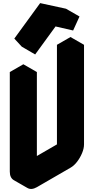

<svg xmlns="http://www.w3.org/2000/svg" viewBox="-20 -1163 603 1234"><path d="M433 -85 217 40Q182 60 156 45Q130 30 130 -10V-650L217 -700V-60L433 -185V-825L520 -875V-235Q520 -209 507.5 -179Q495 -149 475.5 -123.5Q456 -98 433 -85ZM337 -993 206 -813 158 -865 325 -1093 491 -1057 450 -967ZM520 -875 433 -825 346 -875 433 -925ZM433 -825V-185L346 -235V-875ZM433 -185 217 -60 130 -110 346 -235ZM491 -1057 325 -1093 238 -1143 404 -1107ZM217 -700 130 -650 43 -700 130 -750ZM130 -650V-10Q130 30 156 45L69 -5Q43 -20 43 -60V-700ZM325 -1093 158 -865 72 -915 238 -1143ZM158 -865 206 -813 120 -863 72 -915Z"/></svg>

Font: Nabla Normal
Style: Regular
Weight: 400
Designer: Arthur Reinders Folmer
Version: Version 1.000